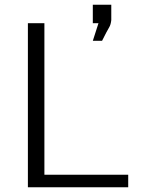

<svg xmlns="http://www.w3.org/2000/svg" viewBox="-20 -793 607 813"><path d="M98.1 0V-694.8H168V-53.2H522.9V0ZM373 -620.1 397 -694.8H373V-772.9H451.2V-708Q450.2 -698.2 448 -690.7Q445.8 -683.1 442.4 -677.5Q439 -671.9 429.9 -655Q420.9 -638.2 412.1 -620.1Z"/></svg>

Font: CMU Bright
Style: Roman
Weight: 500
Version: Version 0.7.0